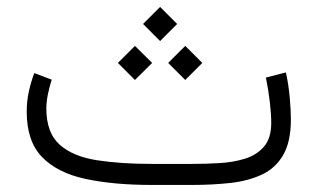

<svg xmlns="http://www.w3.org/2000/svg" viewBox="-20 -524 900 544"><path d="M523.9 0H410.2Q301.8 0 222.2 -17.1Q142.6 -34.2 99.1 -79.1Q55.7 -124 55.7 -207.5Q55.7 -236.3 61.5 -263.7Q67.4 -291 77.1 -316.9L126.5 -298.3Q120.1 -278.3 115.7 -256.8Q111.3 -235.4 111.3 -215.3Q111.8 -147 149.4 -113.8Q187 -80.6 254.2 -70.1Q321.3 -59.6 410.2 -59.6H524.4Q561.5 -59.6 600.8 -61.8Q640.1 -64 673.6 -74.2Q707 -84.5 727.8 -108.4Q748.5 -132.3 748.5 -175.8Q748.5 -200.2 744.6 -234.1Q740.7 -268.1 733.4 -304.2L790 -318.8Q797.4 -286.1 800.8 -249Q804.2 -211.9 804.2 -186Q804.2 -122.6 782.5 -85Q760.7 -47.4 721.9 -29.3Q683.1 -11.2 632.6 -5.6Q582 0 523.9 0ZM433.6 -504.4 481.9 -456.1 433.6 -407.7 385.3 -456.1ZM504.9 -394 553.2 -345.7 504.9 -297.4 456.5 -345.7ZM362.3 -394 411.1 -345.7 362.3 -297.4 314 -345.7Z"/></svg>

Font: Vazirmatn FD ExtraLight
Style: Regular
Weight: 200
Designer: Saber Rastikerdar
Foundry: Saber Rastikerdar
Version: Version 33.003